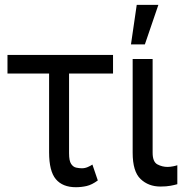

<svg xmlns="http://www.w3.org/2000/svg" viewBox="-20 -776 766 806"><path d="M454.5 -545.5V-467.3H269.9V-132.1Q269.9 -100.9 278.6 -87.9Q287.3 -74.9 299.9 -72.3Q312.5 -69.6 323.9 -69.6Q336.6 -69.6 348.5 -74.8Q360.4 -79.9 367.9 -85.2L390.6 -18.5Q366.1 -0.4 343.9 4.8Q321.7 9.9 298.3 9.9Q242.9 9.9 214.5 -23.8Q186.1 -57.5 186.1 -136.4V-467.3H11.4V-545.5Z M536.9 -528.4H620.7V-134.9Q620.7 -96.6 640.8 -85.9Q660.9 -75.3 683.2 -75.3Q693.9 -75.3 706.5 -77.8Q719.1 -80.3 724.4 -82.4V-2.8Q713.8 0.4 696.4 3.7Q679 7.1 653.4 7.1Q603.3 7.1 570.1 -24.5Q536.9 -56.1 536.9 -134.9ZM529.8 -589.5 554 -755.7H644.9L588.1 -589.5Z"/></svg>

Font: Inter UI
Style: Regular
Weight: 400
Designer: Rasmus Andersson
Foundry: rsms
Version: Version 2.2